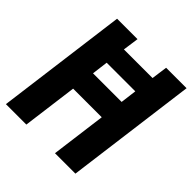

<svg xmlns="http://www.w3.org/2000/svg" viewBox="-207 -928 1077 1077"><g transform="rotate(45 331.5 -390.0)"><path d="M498 -779.8H660.2L558.1 0H396L439 -328.1H211.9L168.9 0H6.8L108.9 -779.8H271L257.8 -685.1H484.9ZM242.2 -564 230 -467.8H457L469.2 -564Z"/></g></svg>

Font: Cooper Hewitt
Style: Bold Italic
Weight: 712
Designer: Village Type and Design LLC
Foundry: Cooper Hewitt Smithsonian Design Museum
Version: 1.000